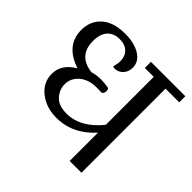

<svg xmlns="http://www.w3.org/2000/svg" viewBox="-167 -819 979 979"><g transform="rotate(45 323.0 -329.5)"><path d="M156.2 -362.3Q83 -319.3 83 -250Q83 -187.5 133.8 -147.5Q184.6 -107.4 257.8 -107.4Q375 -107.4 461.9 -204.1V0H546.9V-606.4H645.5V-650.4H397.5V-606.4H461.9V-260.7Q379.9 -159.2 279.3 -159.2Q221.7 -159.2 194.3 -189.9Q167 -220.7 167 -258.8Q167 -301.8 201.7 -332Q236.3 -362.3 296.9 -362.3Q303.7 -362.3 314.5 -361.8Q325.2 -361.3 326.2 -361.3Q342.8 -361.3 342.8 -385.7Q342.8 -400.4 334 -402.3Q302.7 -407.2 281.2 -407.2Q250 -407.2 219.7 -398.4Q113.3 -412.1 113.3 -516.6Q113.3 -568.4 137.7 -594.2Q162.1 -620.1 203.1 -620.1Q242.2 -620.1 263.7 -598.6Q285.2 -577.1 285.2 -542Q285.2 -528.3 281.7 -515.1Q278.3 -502 278.3 -501Q278.3 -495.1 291 -495.1Q317.4 -495.1 335.4 -514.6Q353.5 -534.2 353.5 -563.5Q353.5 -607.4 312 -633.3Q270.5 -659.2 204.1 -659.2Q120.1 -659.2 75.7 -619.1Q31.2 -579.1 31.2 -514.6Q31.2 -403.3 156.2 -362.3Z"/></g></svg>

Font: Kurale
Style: Regular
Weight: 400
Version: 1.0; ttfautohint (v1.3)